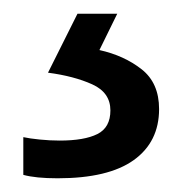

<svg xmlns="http://www.w3.org/2000/svg" viewBox="-20 -20 265 280"><path d="M212 139Q212 187 175 213.5Q138 240 64 240Q32 240 14 235V180Q23 182 38 183.5Q53 185 67 185Q103 185 122 175.5Q141 166 141 141Q141 115 114.5 103Q88 91 50 86L93 0H151L125 53Q161 61 186.5 81Q212 101 212 139Z"/></svg>

Font: Noto Sans Linear A
Style: Regular
Weight: 400
Designer: Monotype Design Team
Foundry: Monotype Imaging Inc.
Version: Version 2.002; ttfautohint (v1.8.4.7-5d5b)